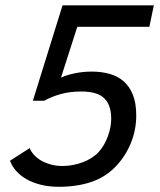

<svg xmlns="http://www.w3.org/2000/svg" viewBox="-20 -696 608 730"><path d="M498 -256.8Q498 -201.2 476.6 -149.7Q455.1 -98.1 416 -59.1Q378.4 -21 324.7 -3.4Q271 14.2 204.1 14.2Q166 14.2 134.8 6.3Q103.5 -1.5 80.1 -15.1Q56.6 -28.8 41 -46.6Q25.4 -64.5 18.1 -85L92.8 -132.8Q98.1 -119.6 109.4 -107.2Q120.6 -94.7 136.7 -85.4Q152.8 -76.2 173.3 -70.6Q193.8 -64.9 217.8 -64.9Q238.3 -64.9 258.1 -68.8Q277.8 -72.8 295.9 -79.6Q314 -86.4 329.3 -96.4Q344.7 -106.4 356 -119.1Q366.7 -130.9 375.5 -146.2Q384.3 -161.6 390.4 -178.5Q396.5 -195.3 399.7 -212.4Q402.8 -229.5 402.8 -245.1Q402.8 -295.9 376.7 -322Q350.6 -348.1 289.1 -348.1Q247.6 -348.1 212.9 -338.9Q178.2 -329.6 147.9 -313H105L217.8 -675.8H564.9L547.9 -594.2H273.9L211.9 -400.9Q235.4 -411.6 266.1 -417.7Q296.9 -423.8 329.1 -423.8Q365.2 -423.8 396.2 -415.3Q427.2 -406.7 450 -387Q472.7 -367.2 485.4 -335.2Q498 -303.2 498 -256.8Z"/></svg>

Font: Lorenzo Sans
Style: Italic
Weight: 400
Italic angle: -12°
Foundry: Intel Corporation
Version: Version 1.00; ttfautohint (v1.5)